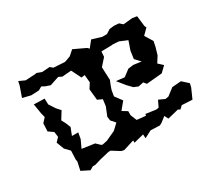

<svg xmlns="http://www.w3.org/2000/svg" viewBox="-112 -708 1014 926"><g transform="rotate(-30 395.0 -245.0)"><path d="M330 24 345 27 405 8V21L461 7L462 29L502 8L553 10L566 3L594 -19L605 2L666 -13L677 -7L693 -22L751 -19L775 -73L780 -94L747 -124L697 -120L658 -90L640 -87L607 -102L590 -67L575 -65L520 -73L518 -64L469 -69L455 -103V-126L427 -143L460 -183L431 -222L436 -253L443 -274L454 -301L452 -342L451 -373L485 -411L487 -440L536 -441L554 -442L584 -440L627 -422L610 -373L604 -330L631 -301L587 -307L558 -303L522 -276L476 -281L510 -239L534 -214L558 -204L587 -210L599 -195L686 -203L716 -232L691 -255L712 -288L724 -329L730 -358L703 -402L733 -432L728 -442L721 -501L696 -505L645 -500L628 -515L601 -517L575 -514L552 -499H526L473 -515L445 -480L436 -489L370 -520L343 -496L316 -486L308 -484L247 -488L233 -500L190 -497L163 -507L156 -505L101 -502L68 -517L63 -494L43 -437L88 -426L132 -428L151 -439L168 -430L194 -421L245 -438L263 -429L314 -433L341 -379L360 -382L364 -339L346 -311L347 -297L352 -249L378 -237L373 -200L354 -153L357 -131L378 -107L347 -78L295 -54L268 -48L261 -50L239 -71L169 -81L189 -124L195 -158H160L176 -199L165 -226L153 -249L179 -291L160 -312L137 -347L136 -380L77 -382L86 -326L92 -303L71 -280L69 -236L96 -217L100 -188L80 -167L96 -125L121 -99L119 -51L121 -38L111 8L155 30L174 19H188L225 8L272 -3L285 -4Z"/></g></svg>

Font: チョークS
Style: Regular
Weight: 400
Designer: [Stick] Fontworks Inc.
Foundry: [Stick] Fontworks Inc.
Version: Version 1.200;FEAKit 1.0